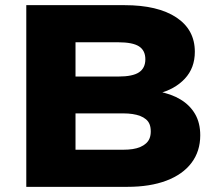

<svg xmlns="http://www.w3.org/2000/svg" viewBox="-20 -725 851 745"><path d="M82 0V-705H463Q592 -705 664 -657.5Q736 -610 736 -524Q736 -461 697 -419.5Q658 -378 594 -362V-370Q644 -361 680.5 -339Q717 -317 737 -282.5Q757 -248 757 -200Q757 -138 723 -93Q689 -48 625.5 -24Q562 0 474 0ZM273 -144H458Q478 -144 494.5 -146.5Q511 -149 524 -154.5Q537 -160 546.5 -168.5Q556 -177 560.5 -188.5Q565 -200 565 -215Q565 -231 560.5 -242.5Q556 -254 546.5 -262Q537 -270 524 -275Q511 -280 494.5 -282.5Q478 -285 459 -285H273ZM273 -428H439Q495 -428 519.5 -444.5Q544 -461 544 -495Q544 -529 519.5 -545Q495 -561 438 -561H273Z"/></svg>

Font: Nunito Sans 10pt SemiExpanded Black
Style: Regular
Weight: 900
Width: 6
Designer: Vernon Adams
Foundry: Vernon Adams
Version: Version 3.101;gftools[0.9.27]